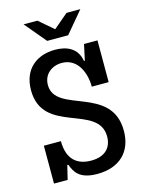

<svg xmlns="http://www.w3.org/2000/svg" viewBox="-135 -996 823 1088"><g transform="rotate(-15 276.5 -452.5)"><path d="M298 11C429 11 506 -64 506 -187C506 -454 157 -378 157 -548C157 -611 206 -649 265 -649C358 -649 395 -556 395 -475H494V-720H415L395 -627H390C377 -705 316 -731 247 -731C142 -731 57 -670 57 -544C57 -284 406 -372 406 -180C406 -121 372 -71 284 -71C204 -71 146 -113 146 -222H46V0H126L146 -82H152C169 -36 194 11 298 11ZM446 -916H365L279 -843L194 -916H113L218 -791H341Z"/></g></svg>

Font: Hermeneus One
Style: Regular
Weight: 400
Designer: Rodrigo Fuenzalida, Pablo Impallari
Foundry: Pablo Impallari, Rodrigo Fuenzalida
Version: Version 1.002